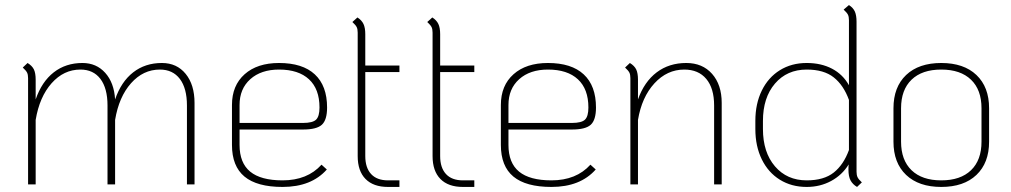

<svg xmlns="http://www.w3.org/2000/svg" viewBox="-20 -729 3995 759"><path d="M749 -322V0H719V-312Q719 -380 691 -417Q663 -454 612 -454Q546 -454 498 -400Q450 -346 435 -255V0H405V-312Q405 -380 377 -417Q349 -454 298 -454Q232 -454 184 -400Q136 -346 121 -255V0H91V-420Q91 -434 87 -442Q83 -450 70 -462L89 -480Q107 -469 114 -454.5Q121 -440 121 -414V-336Q145 -406 192.5 -443Q240 -480 306 -480Q361 -480 396 -441Q431 -402 435 -336Q459 -406 506.5 -443Q554 -480 620 -480Q679 -480 714 -437Q749 -394 749 -322Z M1251 -78 1272 -59Q1211 10 1097 10Q996 10 946.5 -31Q897 -72 897 -156V-314Q897 -391 947 -435.5Q997 -480 1083 -480Q1176 -480 1224.5 -435Q1273 -390 1273 -304Q1273 -255 1252.5 -236Q1232 -217 1178 -217H927V-156Q927 -85 969 -50.5Q1011 -16 1097 -16Q1195 -16 1251 -78ZM927 -314V-243H1178Q1216 -243 1229.5 -256Q1243 -269 1243 -304Q1243 -377 1201.5 -415.5Q1160 -454 1083 -454Q1012 -454 969.5 -416Q927 -378 927 -314Z M1424 -444V-112Q1424 -66 1447 -41Q1470 -16 1514 -16H1559V10H1514Q1456 10 1425 -21.5Q1394 -53 1394 -112V-600Q1394 -614 1390 -622Q1386 -630 1373 -642L1393 -660Q1410 -649 1417 -634Q1424 -619 1424 -594V-470H1559V-444Z M1720 -444V-112Q1720 -66 1743 -41Q1766 -16 1810 -16H1855V10H1810Q1752 10 1721 -21.5Q1690 -53 1690 -112V-600Q1690 -614 1686 -622Q1682 -630 1669 -642L1689 -660Q1706 -649 1713 -634Q1720 -619 1720 -594V-470H1855V-444Z M2314 -78 2335 -59Q2274 10 2160 10Q2059 10 2009.5 -31Q1960 -72 1960 -156V-314Q1960 -391 2010 -435.5Q2060 -480 2146 -480Q2239 -480 2287.5 -435Q2336 -390 2336 -304Q2336 -255 2315.5 -236Q2295 -217 2241 -217H1990V-156Q1990 -85 2032 -50.5Q2074 -16 2160 -16Q2258 -16 2314 -78ZM1990 -314V-243H2241Q2279 -243 2292.5 -256Q2306 -269 2306 -304Q2306 -377 2264.5 -415.5Q2223 -454 2146 -454Q2075 -454 2032.5 -416Q1990 -378 1990 -314Z M2833 -322V0H2803V-312Q2803 -380 2772 -417Q2741 -454 2685 -454Q2617 -454 2567 -399.5Q2517 -345 2502 -255V0H2472V-420Q2472 -434 2468 -442Q2464 -450 2451 -462L2470 -480Q2488 -469 2495 -454.5Q2502 -440 2502 -414V-336Q2527 -406 2576 -443Q2625 -480 2693 -480Q2757 -480 2795 -437Q2833 -394 2833 -322Z M3387 -8 3368 10Q3351 0 3342.5 -15.5Q3334 -31 3334 -59Q3334 -72 3335 -79Q3309 -37 3265.5 -13.5Q3222 10 3169 10Q3109 10 3063 -18.5Q3017 -47 2991.5 -99Q2966 -151 2966 -219V-251Q2966 -319 2991.5 -371Q3017 -423 3063 -451.5Q3109 -480 3169 -480Q3226 -480 3269 -457.5Q3312 -435 3336 -392V-649Q3336 -663 3332 -671Q3328 -679 3315 -691L3336 -709Q3353 -698 3359.5 -683Q3366 -668 3366 -643V-50Q3366 -37 3370 -28.5Q3374 -20 3387 -8ZM3336 -136V-334Q3315 -392 3276 -423Q3237 -454 3169 -454Q3091 -454 3043.5 -398.5Q2996 -343 2996 -251V-219Q2996 -127 3043.5 -71.5Q3091 -16 3169 -16Q3237 -16 3276 -47Q3315 -78 3336 -136Z M3512 -169V-301Q3512 -385 3562 -432.5Q3612 -480 3701 -480Q3790 -480 3840 -432.5Q3890 -385 3890 -301V-169Q3890 -85 3840 -37.5Q3790 10 3701 10Q3612 10 3562 -37.5Q3512 -85 3512 -169ZM3860 -169V-301Q3860 -374 3818.5 -414Q3777 -454 3701 -454Q3625 -454 3583.5 -414Q3542 -374 3542 -301V-169Q3542 -96 3583.5 -56Q3625 -16 3701 -16Q3777 -16 3818.5 -56Q3860 -96 3860 -169Z"/></svg>

Font: KoHo ExtraLight
Style: Regular
Weight: 275
Version: Version 1.000; ttfautohint (v1.6)